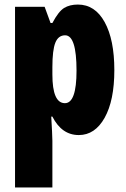

<svg xmlns="http://www.w3.org/2000/svg" viewBox="-20 -583 553 843"><path d="M316 -273Q316 -130 265 -130Q210 -130 210 -256V-288Q210 -363 223 -395.5Q236 -428 266 -428Q316 -428 316 -273ZM210 -482H202L176 -553H46V240H210V35Q210 20 208.5 -6.5Q207 -33 205 -71H210Q251 10 326 10Q397 10 439.5 -66Q482 -142 482 -275Q482 -409 439.5 -486Q397 -563 322 -563Q286 -563 261.5 -548Q237 -533 210 -482Z"/></svg>

Font: Noto Sans Display Condensed Black
Style: Regular
Weight: 900
Width: 3
Designer: Monotype Design team
Foundry: Monotype Imaging Inc.
Version: 1.000